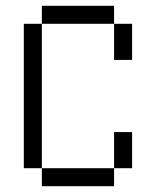

<svg xmlns="http://www.w3.org/2000/svg" viewBox="-20 -645 540 665"><path d="M125 -62.5V0H375V-62.5ZM125 -62.5Q125 -62.5 125 -562.5H62.5Q62.5 -562.5 62.5 -62.5ZM375 -62.5H437.5Q437.5 -62.5 437.5 -187.5H375Q375 -187.5 375 -62.5ZM375 -562.5Q375 -562.5 375 -437.5H437.5Q437.5 -437.5 437.5 -562.5ZM125 -562.5H375V-625H125Z"/></svg>

Font: Unifont
Style: Regular
Weight: 500
Version: Version 13.0.05